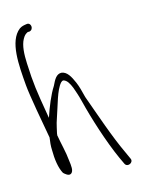

<svg xmlns="http://www.w3.org/2000/svg" viewBox="-112 -737 650 868"><g transform="rotate(-15 213.0 -303.0)"><path d="M25 -404C29 -355 55 -214 67 -148C64 -128 62 -109 63 -91C63 -47 69 -5 84 22C90 28 107 44 119 35C132 25 129 2 125 -27C122 -63 110 -107 103 -149C104 -152 104 -154 104 -156L110 -183C113 -197 117 -211 122 -225C141 -279 156 -346 182 -375C186 -379 189 -381 194 -381C210 -377 220 -359 229 -337C235 -320 243 -298 250 -270C272 -181 310 -62 348 22L363 54C373 75 406 59 396 39L381 6C341 -78 302 -195 270 -283C263 -313 256 -337 248 -356C234 -388 220 -414 194 -417C170 -417 159 -395 146 -368C124 -334 103 -282 88 -237C88 -236 88 -236 87 -235L84 -253C65 -365 59 -402 55 -498C53 -541 55 -582 70 -609C79 -625 84 -628 95 -634H103C126 -639 121 -674 99 -670C86 -668 77 -667 65 -659C7 -614 17 -500 25 -404Z"/></g></svg>

Font: Stray Cat
Style: SuCn
Weight: 400
Version: Version 1.0